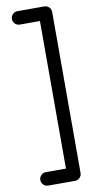

<svg xmlns="http://www.w3.org/2000/svg" viewBox="-109 -824 530 1101"><g transform="rotate(-10 156.0 -273.0)"><path d="M273.4 -742.2V195.3Q273.4 211.4 262 222.9Q250.5 234.4 234.4 234.4H78.1Q62 234.4 50.5 222.9Q39.1 211.4 39.1 195.3Q39.1 179.2 50.5 167.7Q62 156.2 78.1 156.2H195.3V-703.1H78.1Q62 -703.1 50.5 -714.6Q39.1 -726.1 39.1 -742.2Q39.1 -758.3 50.5 -769.8Q62 -781.2 78.1 -781.2H234.4Q250.5 -781.2 262 -769.8Q273.4 -758.3 273.4 -742.2Z"/></g></svg>

Font: Comfortaa
Style: Regular
Weight: 400
Designer: Johan Aakerlund - aajohan
Foundry: Johan Aakerlund
Version: Version 2.004 2013